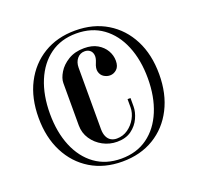

<svg xmlns="http://www.w3.org/2000/svg" viewBox="-124 -833 1008 978"><g transform="rotate(-20 380.0 -344.0)"><path d="M53 -344Q53 -238 93.9 -158Q134.8 -78 208.2 -33.5Q281.8 11 379.2 11Q477.8 11 551.2 -33.5Q624.8 -78 665.6 -158Q706.5 -238 706.5 -344Q706.5 -451 665.6 -530.5Q624.8 -610 551.2 -654.5Q477.8 -699 379.2 -699Q281.8 -699 208.2 -654.5Q134.8 -610 93.9 -530.5Q53 -451 53 -344ZM114.5 -344Q114.5 -444 146.2 -520.5Q178 -597 237.2 -640Q296.5 -683 379.2 -683Q463 -683 522.2 -640Q581.5 -597 613.2 -520.5Q645 -444 645 -344Q645 -244 613.2 -167.5Q581.5 -91 522.2 -48Q463 -5 379.2 -5Q296.5 -5 237.2 -48Q178 -91 146.2 -167.5Q114.5 -244 114.5 -344ZM232.2 -468V-238.5Q232.2 -197.2 254.4 -164.2Q276.5 -131.2 312.1 -112.1Q347.8 -93 388.5 -93Q436 -93 466.6 -115.4Q497.2 -137.8 512.4 -170.9Q527.5 -204 527.5 -233.8V-279.2H511.5V-234.8Q511.5 -205 495.6 -176Q479.8 -147 452.9 -128Q426 -109 392 -109Q374.8 -109 361.1 -116.8Q347.5 -124.5 339.8 -141Q332 -157.5 332 -182V-514.8Q332 -544.5 348 -563.8Q364 -583 389 -583Q405.5 -583 416.6 -574.2Q427.8 -565.5 430.6 -549.1Q433.5 -532.8 423.8 -509.8Q411 -481 416.4 -461.8Q421.8 -442.5 437.1 -432.9Q452.5 -423.2 469.8 -423.2Q490 -423.2 506.2 -437.9Q522.5 -452.5 522.5 -483.5Q522.5 -512.8 507.4 -539Q492.2 -565.2 463.4 -582.1Q434.5 -599 391.5 -599Q341.2 -599 305.2 -577Q269.2 -555 250.8 -524.2Q232.2 -493.5 232.2 -468Z"/></g></svg>

Font: Emberly Black
Style: Regular
Weight: 900
Designer: Rajesh Rajput
Foundry: Rajesh Rajput
Version: Version 1.000